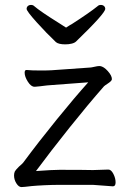

<svg xmlns="http://www.w3.org/2000/svg" viewBox="-20 -749 530 779"><path d="M449 -9Q449 7 438 7L411 5Q391 3 357 1H222Q193 1 161 2.5Q129 4 108 6Q76 10 67 10Q56 10 46.5 -5Q37 -20 37 -37Q37 -46 40 -53Q42 -58 57 -73Q71 -85 74 -89Q137 -174 210.5 -264.5Q284 -355 338 -415L191 -404Q172 -403 143 -399L122 -397H120Q106 -397 93 -417.5Q80 -438 80 -454Q80 -465 87 -465H89Q106 -463 144 -463Q176 -463 190 -464L346 -475Q350 -475 363 -478Q376 -481 382 -481H386Q401 -479 417.5 -460.5Q434 -442 434 -428Q434 -421 419.5 -411.5Q405 -402 402 -399Q337 -325 261.5 -230.5Q186 -136 126 -55Q194 -60 222 -60Q322 -60 357 -59L419 -61H420Q431 -61 440 -43.5Q449 -26 449 -9ZM271 -651Q344 -698 376 -724Q381 -729 389 -729Q397 -729 402 -724.5Q407 -720 407 -713Q407 -695 289 -581Q283 -575 271 -572Q259 -569 245 -569Q218 -569 207 -578Q168 -615 128 -659.5Q88 -704 88 -713Q88 -720 93 -724.5Q98 -729 106 -729Q114 -729 119 -724Q143 -703 220 -655L248 -637Q268 -650 271 -651Z"/></svg>

Font: Fusion Kai T
Style: Regular
Weight: 400
Designer: Fontworks Inc.
Version: Version 24.134;May 13, 2024